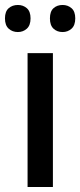

<svg xmlns="http://www.w3.org/2000/svg" viewBox="-35 -753 323 773"><path d="M178 0H76V-539H178ZM-15 -679Q-15 -707 0 -720Q15 -733 37 -733Q58 -733 73 -720Q88 -707 88 -679Q88 -651 73 -637.5Q58 -624 37 -624Q15 -624 0 -637.5Q-15 -651 -15 -679ZM166 -679Q166 -707 180.5 -720Q195 -733 217 -733Q238 -733 253 -720Q268 -707 268 -679Q268 -651 253 -637.5Q238 -624 217 -624Q195 -624 180.5 -637.5Q166 -651 166 -679Z"/></svg>

Font: Noto Sans Gujarati UI SemiCondensed Medium
Style: Regular
Weight: 500
Width: 4
Designer: Jelle Bosma - Monotype Design Team, Universal Thirst
Foundry: Monotype Imaging Inc.
Version: Version 2.106; ttfautohint (v1.8.4.7-5d5b)